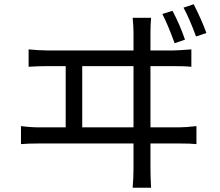

<svg xmlns="http://www.w3.org/2000/svg" viewBox="-20 -848 1040 906"><path d="M794 -797Q828 -733 853 -661L804 -644Q773 -730 746 -782ZM894 -828Q934 -749 954 -692L905 -676Q875 -758 846 -812ZM693 -764Q690 -732 690 -694V-610H799Q818 -610 883 -615V-533Q856 -536 799 -536H690V-247H824Q857 -247 907 -253V-168Q880 -171 824 -171H690V-57Q690 -11 693 38H606Q610 -11 610 -55V-171H167Q111 -171 79 -168V-253Q124 -247 167 -247H290V-536H204Q161 -536 115 -533V-615Q165 -610 204 -610H610V-694Q610 -720 606 -764ZM368 -247H610V-536H368Z"/></svg>

Font: Swei Fan Sans CJK TC
Style: Regular
Weight: 400
Version: Version 2.130